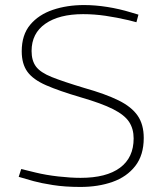

<svg xmlns="http://www.w3.org/2000/svg" viewBox="-20 -730 644 760"><path d="M298 10Q237 10 189.5 2.5Q142 -5 113 -13L54 -30L64 -61L121 -47Q162 -37 211 -31.5Q260 -26 299 -26Q401 -26 455 -66Q509 -106 509 -182Q509 -220 491 -247.5Q473 -275 427.5 -298Q382 -321 299 -345Q214 -370 162.5 -392.5Q111 -415 88.5 -446Q66 -477 66 -527Q66 -592 99.5 -632Q133 -672 189 -691Q245 -710 313 -710Q357 -710 404.5 -702.5Q452 -695 498 -681L528 -672L520 -642L489 -650Q442 -661 397.5 -667.5Q353 -674 309 -674Q214 -674 159.5 -636Q105 -598 105 -528Q105 -490 122.5 -466.5Q140 -443 185 -425Q230 -407 313 -382Q398 -358 449.5 -332.5Q501 -307 525 -272Q549 -237 549 -184Q549 -116 515.5 -73Q482 -30 425.5 -10Q369 10 298 10Z"/></svg>

Font: REM Thin
Style: Regular
Weight: 250
Designer: Octavio Pardo
Foundry: Ashler Design
Version: Version 1.005;gftools[0.9.28]